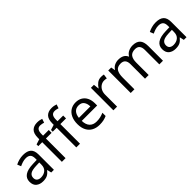

<svg xmlns="http://www.w3.org/2000/svg" viewBox="243 -1996 3236 3236"><g transform="rotate(-45 1861.0 -377.5)"><path d="M288 -545Q386 -545 433 -502Q480 -459 480 -365V0H416L399 -76H395Q360 -32 321.5 -11Q283 10 215 10Q142 10 94 -28.5Q46 -67 46 -149Q46 -229 109 -272.5Q172 -316 303 -320L394 -323V-355Q394 -422 365 -448Q336 -474 283 -474Q241 -474 203 -461.5Q165 -449 132 -433L105 -499Q140 -518 188 -531.5Q236 -545 288 -545ZM314 -259Q214 -255 175.5 -227Q137 -199 137 -148Q137 -103 164.5 -82Q192 -61 235 -61Q303 -61 348 -98.5Q393 -136 393 -214V-262Z M893 -468H758V0H670V-468H576V-509L670 -539V-570Q670 -674 716 -719.5Q762 -765 844 -765Q876 -765 902.5 -759.5Q929 -754 948 -747L925 -678Q909 -683 888 -688Q867 -693 845 -693Q801 -693 779.5 -663.5Q758 -634 758 -571V-536H893Z M1237 -468H1102V0H1014V-468H920V-509L1014 -539V-570Q1014 -674 1060 -719.5Q1106 -765 1188 -765Q1220 -765 1246.5 -759.5Q1273 -754 1292 -747L1269 -678Q1253 -683 1232 -688Q1211 -693 1189 -693Q1145 -693 1123.5 -663.5Q1102 -634 1102 -571V-536H1237Z M1541 -546Q1610 -546 1659.5 -516Q1709 -486 1735.5 -431.5Q1762 -377 1762 -304V-251H1395Q1397 -160 1441.5 -112.5Q1486 -65 1566 -65Q1617 -65 1656.5 -74.5Q1696 -84 1738 -102V-25Q1697 -7 1657 1.5Q1617 10 1562 10Q1486 10 1427.5 -21Q1369 -52 1336.5 -113.5Q1304 -175 1304 -264Q1304 -352 1333.5 -415Q1363 -478 1416.5 -512Q1470 -546 1541 -546ZM1540 -474Q1477 -474 1440.5 -433.5Q1404 -393 1397 -321H1670Q1669 -389 1638 -431.5Q1607 -474 1540 -474Z M2148 -546Q2163 -546 2180.5 -544.5Q2198 -543 2211 -540L2200 -459Q2187 -462 2171.5 -464Q2156 -466 2142 -466Q2101 -466 2065 -443.5Q2029 -421 2007.5 -380.5Q1986 -340 1986 -286V0H1898V-536H1970L1980 -438H1984Q2010 -482 2051 -514Q2092 -546 2148 -546Z M2899 -546Q2990 -546 3035 -499.5Q3080 -453 3080 -349V0H2993V-345Q2993 -472 2884 -472Q2806 -472 2772.5 -427Q2739 -382 2739 -296V0H2652V-345Q2652 -472 2542 -472Q2461 -472 2430 -422Q2399 -372 2399 -278V0H2311V-536H2382L2395 -463H2400Q2425 -505 2467.5 -525.5Q2510 -546 2558 -546Q2684 -546 2722 -456H2727Q2754 -502 2800.5 -524Q2847 -546 2899 -546Z M3449 -545Q3547 -545 3594 -502Q3641 -459 3641 -365V0H3577L3560 -76H3556Q3521 -32 3482.5 -11Q3444 10 3376 10Q3303 10 3255 -28.5Q3207 -67 3207 -149Q3207 -229 3270 -272.5Q3333 -316 3464 -320L3555 -323V-355Q3555 -422 3526 -448Q3497 -474 3444 -474Q3402 -474 3364 -461.5Q3326 -449 3293 -433L3266 -499Q3301 -518 3349 -531.5Q3397 -545 3449 -545ZM3475 -259Q3375 -255 3336.5 -227Q3298 -199 3298 -148Q3298 -103 3325.5 -82Q3353 -61 3396 -61Q3464 -61 3509 -98.5Q3554 -136 3554 -214V-262Z"/></g></svg>

Font: Noto Sans Tifinagh Adrar
Style: Regular
Weight: 400
Designer: JamraPatel
Foundry: JamraPatel LLC
Version: Version 2.006; ttfautohint (v1.8.4.7-5d5b)